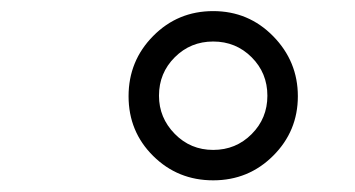

<svg xmlns="http://www.w3.org/2000/svg" viewBox="-20 -626 626 339"><path d="M250.5 -350.6Q207 -393.6 207 -456.1Q207 -518.6 250.5 -562.5Q293.9 -606.4 356.4 -606.4Q418.9 -606.4 462.4 -562Q505.9 -517.6 505.9 -456.1Q505.9 -394.5 462.4 -351.1Q418.9 -307.6 356.4 -307.6Q293.9 -307.6 250.5 -350.6ZM260.7 -457Q260.7 -418 288.6 -389.6Q316.4 -361.3 356.4 -361.3Q396.5 -361.3 424.3 -389.2Q452.1 -417 452.1 -457Q452.1 -497.1 424.3 -524.9Q396.5 -552.7 356.4 -552.7Q316.4 -552.7 288.6 -524.9Q260.7 -497.1 260.7 -457Z"/></svg>

Font: Thabit-Oblique
Style: Oblique
Weight: 500
Designer: Regenerated by Nadim Shaikli
Foundry: MAK Alagha
Version: 0.01